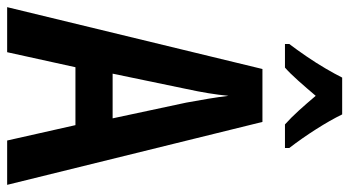

<svg xmlns="http://www.w3.org/2000/svg" viewBox="-240 -737 977 537"><g transform="rotate(90 248.5 -468.5)"><path d="M373 0 330 -191H168L126 0H0L173 -714H321L497 0ZM267 -501Q261 -533 256 -563.5Q251 -594 248 -619Q243 -566 229 -502L186 -295H311ZM300 -937Q316 -904 341.5 -864Q367 -824 394 -789V-777H328Q309 -794 289.5 -815.5Q270 -837 248 -863Q226 -837 205.5 -814Q185 -791 169 -777H103V-789Q119 -810 137.5 -837Q156 -864 171.5 -890.5Q187 -917 197 -937Z"/></g></svg>

Font: Noto Sans Arabic ExtCond SemBd
Style: Regular
Weight: 600
Width: 2
Designer: Monotype Design Team, Nadine Chahine, Nizar Qandah and Khaled Hosny
Foundry: Monotype Imaging Inc.
Version: Version 2.012; ttfautohint (v1.8.4.7-5d5b)